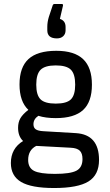

<svg xmlns="http://www.w3.org/2000/svg" viewBox="-20 -758 557 975"><path d="M269 -563Q220.2 -563 220.2 -604V-622.1Q220.2 -646 228 -671.9L248 -731.9Q250.5 -737.8 257.8 -737.8H293.9Q301.3 -737.8 299.8 -729L284.2 -662.1Q313 -652.8 313 -621.1V-604Q313 -585.4 301 -574.2Q289.1 -563 269 -563ZM263.2 -158.2Q211.9 -158.2 174.8 -169.9Q149.9 -153.3 149.9 -127Q149.9 -109.4 161.6 -101.3Q173.3 -93.3 199.2 -91.8L365.2 -82Q482.9 -74.7 482.9 54.2Q482.9 130.4 429 163.6Q375 196.8 254.9 196.8Q139.2 196.8 87.2 166Q35.2 135.3 35.2 69.8Q35.2 -3.9 97.2 -42Q71.8 -65.9 71.8 -108.9Q71.8 -137.2 83.5 -157.5Q95.2 -177.7 124 -200.2Q79.1 -242.2 79.1 -329.1Q79.1 -416.5 124.8 -458.3Q170.4 -500 266.1 -500Q357.9 -500 402.3 -457.5Q446.8 -415 446.8 -328.1Q446.8 -240.7 402.1 -199.5Q357.4 -158.2 263.2 -158.2ZM361.8 -328.1Q361.8 -382.3 339.8 -404.1Q317.9 -425.8 263.2 -425.8Q208.5 -425.8 186.3 -403.8Q164.1 -381.8 164.1 -328.1Q164.1 -274.9 186 -253.4Q208 -231.9 263.2 -231.9Q318.4 -231.9 340.1 -253.4Q361.8 -274.9 361.8 -328.1ZM123 54.2Q123 94.2 152.8 109.6Q182.6 125 258.8 125Q337.9 125 368.4 108.6Q398.9 92.3 398.9 49.8Q398.9 20.5 385 7.1Q371.1 -6.3 338.9 -7.8L164.1 -17.1Q123 3.9 123 54.2Z"/></svg>

Font: Sofia Sans
Style: Regular
Weight: 400
Designer: Botio Nikoltchev, Ani Petrova
Foundry: lettersoup
Version: Version 4.100